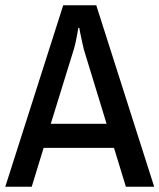

<svg xmlns="http://www.w3.org/2000/svg" viewBox="-21 -706 603 726"><path d="M-1 0 218 -686H343L562 0H455L410 -147H144L99 0ZM171 -238H382L296 -519Q293 -533 288.5 -552Q284 -571 281.5 -585.5Q279 -600 279 -600H275Q275 -600 272.5 -585Q270 -570 266 -551Q262 -532 258 -519Z"/></svg>

Font: Archivo Narrow Medium
Style: Regular
Weight: 500
Designer: Hector Gatti
Foundry: Omnibus-Type
Version: Version 3.002